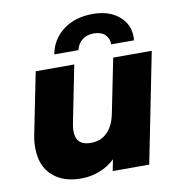

<svg xmlns="http://www.w3.org/2000/svg" viewBox="-85 -845 863 932"><g transform="rotate(-10 346.0 -379.5)"><path d="M495 -542H685L577 0H397L408 -56C385 -34 359 -18 330 -7C301 4 271 9 240 9C181 9 134 -7 99 -39C64 -71 46 -117 46 -176C46 -198 48 -220 53 -243L113 -542H303L247 -261C244 -248 243 -236 243 -224C243 -177 267 -153 316 -153C349 -153 376 -163 397 -184C418 -204 433 -234 441 -274ZM216 -607C225 -656 250 -696 289 -725C328 -754 377 -768 434 -768C485 -768 528 -755 561 -728C594 -701 610 -666 610 -622L609 -607H496C497 -627 490 -643 477 -656C464 -668 445 -674 422 -674C399 -674 380 -668 365 -656C350 -644 340 -628 335 -607Z"/></g></svg>

Font: My Font
Style: Italic
Weight: 500
Designer: Julieta Ulanovsky
Foundry: Julieta Ulanovsky
Version: ""